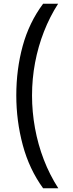

<svg xmlns="http://www.w3.org/2000/svg" viewBox="-20 -852 394 1037"><path d="M213 165Q138 62 103 -68.5Q68 -199 68 -337Q68 -477 102.5 -603.5Q137 -730 213 -832H294Q249 -762 217.5 -681.5Q186 -601 169.5 -514Q153 -427 153 -336Q153 -248 169 -160Q185 -72 216.5 10Q248 92 295 165Z"/></svg>

Font: hindi15
Style: Regular
Weight: 400
Designer: Jelle Bosma - Monotype Design Team
Foundry: Monotype Imaging Inc.
Version: Version 2.006